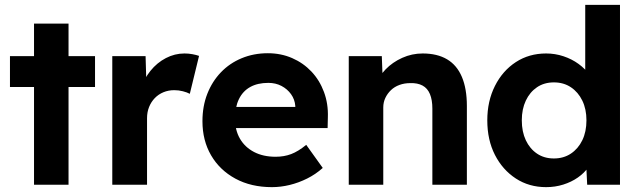

<svg xmlns="http://www.w3.org/2000/svg" viewBox="-20 -760 2635 790"><path d="M120 0V-402H21V-529H120V-663H262V-529H371V-402H262V0Z M442 0V-529H579L584 -359L560 -394Q572 -435 599 -468.5Q626 -502 662.5 -521Q699 -540 739 -540Q756 -540 772 -537Q788 -534 799 -530L761 -374Q750 -380 732.5 -384.5Q715 -389 697 -389Q673 -389 652.5 -380.5Q632 -372 617 -356.5Q602 -341 593.5 -320Q585 -299 585 -274V0Z M813 -261Q813 -323 833 -374Q853 -425 889 -462.5Q925 -500 974.5 -520.5Q1024 -541 1082 -541Q1136 -541 1182 -521Q1228 -501 1261.5 -465.5Q1295 -430 1313 -381.5Q1331 -333 1329 -277L1328 -233H903L880 -320H1211L1195 -302V-324Q1193 -351 1177.5 -372.5Q1162 -394 1138 -406.5Q1114 -419 1084 -419Q1040 -419 1009.5 -402Q979 -385 963 -352Q947 -319 947 -272Q947 -224 967.5 -189Q988 -154 1025.5 -134.5Q1063 -115 1114 -115Q1149 -115 1178 -126Q1207 -137 1240 -164L1308 -69Q1279 -43 1244 -25.5Q1209 -8 1172 1Q1135 10 1099 10Q1013 10 948.5 -25Q884 -60 848.5 -121Q813 -182 813 -261Z M1415 -529H1551L1555 -421L1527 -409Q1538 -445 1566.5 -474.5Q1595 -504 1635 -522Q1675 -540 1719 -540Q1779 -540 1819.5 -516Q1860 -492 1880.5 -443.5Q1901 -395 1901 -324V0H1759V-313Q1759 -349 1749 -373Q1739 -397 1718.5 -408Q1698 -419 1668 -418Q1644 -418 1623.5 -410.5Q1603 -403 1588.5 -389Q1574 -375 1565.5 -357Q1557 -339 1557 -318V0H1487Q1464 0 1446 0Q1428 0 1415 0Z M1985 -265Q1985 -344 2016.5 -406.5Q2048 -469 2102.5 -504.5Q2157 -540 2227 -540Q2264 -540 2298.5 -528.5Q2333 -517 2360.5 -497Q2388 -477 2405 -452.5Q2422 -428 2424 -402L2388 -395V-740H2531V0H2396L2390 -122L2418 -119Q2416 -94 2400 -71Q2384 -48 2357.5 -29.5Q2331 -11 2297.5 -0.5Q2264 10 2227 10Q2157 10 2102.5 -25.5Q2048 -61 2016.5 -122.5Q1985 -184 1985 -265ZM2393 -265Q2393 -311 2376 -346Q2359 -381 2329 -401Q2299 -421 2259 -421Q2219 -421 2189.5 -401Q2160 -381 2143.5 -346Q2127 -311 2127 -265Q2127 -218 2143.5 -183Q2160 -148 2189.5 -128Q2219 -108 2259 -108Q2299 -108 2329 -128Q2359 -148 2376 -183Q2393 -218 2393 -265Z"/></svg>

Font: Our Lexend SemiBold
Style: Regular
Weight: 600
Designer: Bonnie Shaver-Troup, Thomas Jockin
Foundry: Lexend
Version: Version 1.007